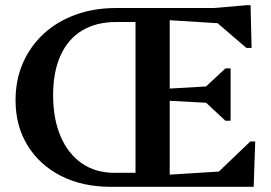

<svg xmlns="http://www.w3.org/2000/svg" viewBox="-20 -721 1046 741"><path d="M408 0Q298 0 215.5 -42Q133 -84 86.5 -159.5Q40 -235 40 -334Q40 -413 68.5 -478Q97 -543 148.5 -590.5Q200 -638 271 -664Q342 -690 427 -690H570V-636H428Q351 -636 296.5 -603Q242 -570 213.5 -506.5Q185 -443 185 -354Q185 -262 214 -194.5Q243 -127 296 -90.5Q349 -54 422 -54H570V0ZM603 0V-45L922 -65V0ZM503 0V-690H635V0ZM808 0V-43L946 -175H965L959 0ZM839 -321 597 -334V-377L839 -391ZM850 -255 763 -336V-376L850 -457H870V-255ZM922 -625 603 -645V-690H922ZM931 -536 804 -645V-690L933 -701H947L951 -536Z"/></svg>

Font: Platypi Light Medium
Style: Regular
Weight: 500
Version: Version 1.200